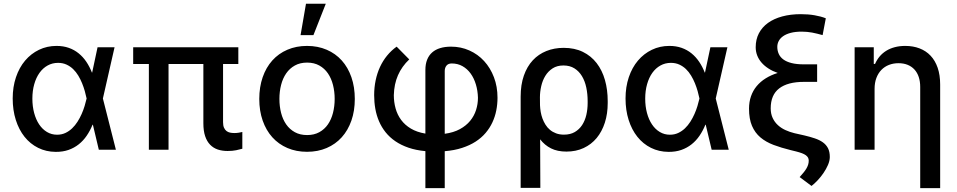

<svg xmlns="http://www.w3.org/2000/svg" viewBox="-20 -797 5095 1022"><path d="M47.6 -272.7Q47.6 -334.5 65 -386Q82.4 -437.5 113.6 -474.4Q144.9 -511.4 187.7 -532Q230.5 -552.6 280.9 -552.6Q316.8 -552.6 346.1 -542.3Q375.4 -532 398.6 -513.1Q421.9 -494.3 439.5 -468.2Q457 -442.1 469.5 -410.5H470.5L499.3 -545.5H589.8L527.7 -272.7L596.9 0H506L474.4 -133.2H472.7Q459.9 -101.6 441.6 -74.8Q423.3 -47.9 399.1 -28.8Q375 -9.6 344.5 1.1Q313.9 11.7 276.3 11.4Q225.1 11 182.9 -10.1Q140.6 -31.2 110.6 -68.9Q80.6 -106.5 64.1 -158.6Q47.6 -210.6 47.6 -272.7ZM152.3 -272Q152.3 -230.8 161.8 -195.7Q171.2 -160.5 188.4 -134.8Q205.6 -109 229.9 -94.5Q254.3 -79.9 283.7 -79.9Q307.9 -79.9 327.8 -89.1Q347.7 -98.4 363.8 -113.8Q380 -129.3 392.6 -149.1Q405.2 -169 414.6 -190.3Q424 -211.6 430.4 -232.8Q436.8 -253.9 440.7 -271.3L441.1 -272.7L440.7 -274.1Q437.1 -291.5 431.3 -312.3Q425.4 -333.1 416.9 -354Q408.4 -375 396.7 -394.5Q384.9 -414.1 369.3 -429.2Q353.7 -444.2 333.8 -453.3Q313.9 -462.4 289.1 -462.4Q258.5 -462.4 233.3 -448.3Q208.1 -434.3 190.2 -409.1Q172.2 -383.9 162.3 -348.9Q152.3 -313.9 152.3 -272Z M688.9 -456.3V-545.5H1248.6V-456.3H1167.3V-147Q1167.3 -128.9 1172.2 -117.5Q1177.2 -106.2 1185.4 -99.8Q1193.5 -93.4 1204.4 -91.1Q1215.2 -88.8 1227.3 -88.8Q1239.3 -88.8 1251.1 -90.7Q1262.8 -92.7 1269.9 -94.5V-5.3Q1256.4 -1.4 1236.9 2.7Q1217.3 6.7 1191.4 6.7Q1162.6 6.7 1139 -1.2Q1115.4 -9.2 1098.4 -26.8Q1081.3 -44.4 1071.9 -72.4Q1062.5 -100.5 1062.5 -141V-456.3H877.1V0H772.4V-456.3Z M1360.1 -270.2Q1360.1 -333.8 1378.2 -386Q1396.3 -438.2 1429.5 -475.1Q1462.7 -512.1 1509.8 -532.3Q1556.8 -552.6 1614.3 -552.6Q1671.9 -552.6 1718.9 -532.3Q1766 -512.1 1799.2 -475.1Q1832.4 -438.2 1850.5 -386Q1868.6 -333.8 1868.6 -270.2Q1868.6 -207 1850.5 -155.2Q1832.4 -103.3 1799.2 -66.4Q1766 -29.5 1718.9 -9.2Q1671.9 11 1614.3 11Q1556.8 11 1509.8 -9.2Q1462.7 -29.5 1429.5 -66.4Q1396.3 -103.3 1378.2 -155.2Q1360.1 -207 1360.1 -270.2ZM1614.7 -78.1Q1652 -78.1 1679.7 -93.4Q1707.4 -108.7 1725.5 -134.9Q1743.6 -161.2 1752.5 -196.2Q1761.4 -231.2 1761.4 -270.6Q1761.4 -309.7 1752.5 -344.8Q1743.6 -380 1725.5 -406.4Q1707.4 -432.9 1679.7 -448.3Q1652 -463.8 1614.7 -463.8Q1577.1 -463.8 1549.4 -448.3Q1521.7 -432.9 1503.4 -406.4Q1485.1 -380 1476.2 -344.8Q1467.3 -309.7 1467.3 -270.6Q1467.3 -231.2 1476.2 -196.2Q1485.1 -161.2 1503.4 -134.9Q1521.7 -108.7 1549.4 -93.4Q1577.1 -78.1 1614.7 -78.1ZM1608.7 -777H1714.1L1648.4 -610.1H1579.9Z M1971.6 -290.5Q1971.6 -331.7 1979.6 -369.7Q1987.6 -407.7 2002.8 -440.7Q2018.1 -473.7 2040.5 -501.1Q2062.9 -528.4 2091.3 -548.7L2158.4 -480.8Q2119 -443.5 2098.4 -396.5Q2077.8 -349.4 2076.3 -290.5Q2076.3 -253.9 2085.6 -220.2Q2094.8 -186.4 2115.1 -158.9Q2135.3 -131.4 2167.3 -112.4Q2199.2 -93.4 2244.3 -85.9V-424.4Q2244.3 -456 2253.6 -479.2Q2262.8 -502.5 2280.4 -517.9Q2297.9 -533.4 2323.3 -541Q2348.7 -548.7 2381 -548.7Q2433.2 -548.7 2478.5 -528.4Q2523.8 -508.2 2557 -471.9Q2590.2 -435.7 2609.2 -385.8Q2628.2 -335.9 2628.2 -276.6Q2628.2 -242.2 2621.6 -209Q2615.1 -175.8 2601 -145.6Q2587 -115.4 2564.8 -89.3Q2542.6 -63.2 2511.5 -43.1Q2480.5 -23.1 2439.6 -9.8Q2398.8 3.6 2347.3 7.8V204.5H2244.3V7.5Q2194.2 2.8 2154.5 -10.8Q2114.7 -24.5 2084.3 -45.3Q2054 -66.1 2032.5 -93Q2011 -120 1997.5 -151.5Q1984 -182.9 1977.8 -218Q1971.6 -253.2 1971.6 -290.5ZM2347.3 -84.9Q2394.5 -91.3 2427.9 -109.6Q2461.3 -127.8 2482.6 -153.8Q2503.9 -179.7 2514 -211.5Q2524.1 -243.3 2524.1 -276.6Q2523.1 -314.3 2513.1 -347.5Q2503.2 -380.7 2485.3 -405.5Q2467.3 -430.4 2441.9 -444.8Q2416.5 -459.2 2384.6 -459.2Q2365.8 -459.2 2356.5 -447.6Q2347.3 -436.1 2347.3 -419Z M2751.4 -282.7Q2751.4 -346.2 2768.5 -394.7Q2785.5 -443.2 2815.9 -475.9Q2846.2 -508.5 2888.3 -525.4Q2930.4 -542.3 2980.5 -542.3Q3038.7 -542.3 3082.6 -520.8Q3126.4 -499.3 3155.9 -461.1Q3185.4 -422.9 3200.1 -371.1Q3214.8 -319.2 3214.8 -258.5V-248.6Q3214.8 -191.8 3199.6 -144.2Q3184.3 -96.6 3155.9 -62.3Q3127.5 -28.1 3086.8 -9.1Q3046.2 9.9 2995 9.9Q2947.1 9.9 2913.2 -7.1Q2879.3 -24.1 2855.1 -55.4L2856.2 203.1H2751.4ZM2854.4 -236.5Q2855.1 -219.8 2858.1 -201.7Q2861.2 -183.6 2867.5 -166.2Q2873.9 -148.8 2883.7 -133.2Q2893.5 -117.5 2907.5 -105.8Q2921.5 -94.1 2940 -87.2Q2958.5 -80.3 2981.9 -80.3Q3015.6 -80.3 3039.4 -94.1Q3063.2 -108 3078.5 -131.2Q3093.7 -154.5 3100.9 -185Q3108 -215.6 3108 -248.6V-258.5Q3108 -296.9 3100.7 -331.3Q3093.4 -365.8 3077.6 -391.9Q3061.8 -418 3037.5 -433.2Q3013.1 -448.5 2979 -448.5Q2945.3 -448.5 2921.5 -433.1Q2897.7 -417.6 2882.8 -393.3Q2867.9 -369 2861 -338.8Q2854 -308.6 2854 -279.1Z M3309.7 -272.7Q3309.7 -334.5 3327.1 -386Q3344.5 -437.5 3375.7 -474.4Q3407 -511.4 3449.8 -532Q3492.5 -552.6 3543 -552.6Q3578.8 -552.6 3608.1 -542.3Q3637.4 -532 3660.7 -513.1Q3683.9 -494.3 3701.5 -468.2Q3719.1 -442.1 3731.5 -410.5H3732.6L3761.4 -545.5H3851.9L3789.8 -272.7L3859 0H3768.1L3736.5 -133.2H3734.7Q3721.9 -101.6 3703.7 -74.8Q3685.4 -47.9 3661.2 -28.8Q3637.1 -9.6 3606.5 1.1Q3576 11.7 3538.4 11.4Q3487.2 11 3445 -10.1Q3402.7 -31.2 3372.7 -68.9Q3342.7 -106.5 3326.2 -158.6Q3309.7 -210.6 3309.7 -272.7ZM3414.4 -272Q3414.4 -230.8 3423.8 -195.7Q3433.2 -160.5 3450.5 -134.8Q3467.7 -109 3492 -94.5Q3516.3 -79.9 3545.8 -79.9Q3570 -79.9 3589.8 -89.1Q3609.7 -98.4 3625.9 -113.8Q3642 -129.3 3654.7 -149.1Q3667.3 -169 3676.7 -190.3Q3686.1 -211.6 3692.5 -232.8Q3698.9 -253.9 3702.8 -271.3L3703.1 -272.7L3702.8 -274.1Q3699.2 -291.5 3693.4 -312.3Q3687.5 -333.1 3679 -354Q3670.5 -375 3658.7 -394.5Q3647 -414.1 3631.4 -429.2Q3615.8 -444.2 3595.9 -453.3Q3576 -462.4 3551.1 -462.4Q3520.6 -462.4 3495.4 -448.3Q3470.2 -434.3 3452.2 -409.1Q3434.3 -383.9 3424.4 -348.9Q3414.4 -313.9 3414.4 -272Z M4119.7 -408.7Q4092.3 -418.3 4070.5 -432.4Q4048.7 -446.4 4033.6 -463.8Q4018.5 -481.2 4010.5 -501.8Q4002.5 -522.4 4002.5 -545.5Q4002.5 -587 4019.5 -619.7Q4036.6 -652.3 4067.8 -674.9Q4099.1 -697.4 4143.5 -709.5Q4187.9 -721.6 4242.5 -721.6Q4282.3 -721.6 4316.2 -715.7Q4350.1 -709.9 4375.7 -699.6L4358.7 -610.1Q4343.4 -614.3 4329.7 -617.7Q4316.1 -621.1 4302.7 -623.6Q4289.4 -626.1 4275.9 -627.3Q4262.4 -628.6 4247.9 -628.6Q4213.8 -628.6 4189.3 -622.2Q4164.8 -615.8 4148.8 -604.6Q4132.8 -593.4 4125.2 -578.8Q4117.5 -564.3 4117.5 -547.6Q4117.5 -527 4125.4 -509.8Q4133.2 -492.5 4150 -480.3Q4166.9 -468 4193.5 -461.3Q4220.2 -454.5 4257.8 -454.5H4329.5V-361.2H4259.2Q4172.9 -361.2 4127.7 -326.5Q4082.4 -291.9 4082.4 -220.2Q4082.4 -191.1 4092.9 -168.9Q4103.3 -146.7 4120.9 -130.7Q4138.5 -114.7 4161.2 -104.4Q4183.9 -94.1 4208.5 -88.1L4262.1 -76Q4292.3 -68.9 4317.1 -60.5Q4342 -52.2 4359.7 -39.6Q4377.5 -27 4387.3 -8.2Q4397 10.7 4397 39.1Q4396.7 59.3 4387.1 81.3Q4377.5 103.3 4363.3 124.1Q4349.1 144.9 4332.2 162.8Q4315.3 180.8 4299.7 192.8L4236.5 145.6Q4248.2 132.5 4257.3 121.4Q4266.3 110.4 4272.4 100.1Q4278.4 89.8 4281.6 79.7Q4284.8 69.6 4284.8 57.9Q4284.8 49 4281.1 42.1Q4277.3 35.2 4269.4 29.3Q4261.4 23.4 4248.6 18.6Q4235.8 13.8 4217.7 9.2L4188.9 2.1Q4138.5 -10.3 4097.5 -25.7Q4056.5 -41.2 4027.5 -65.7Q3998.6 -90.2 3982.8 -127Q3967 -163.7 3967 -218.8Q3967 -254.6 3977.5 -284.6Q3987.9 -314.6 4007.6 -338.4Q4027.3 -362.2 4055.8 -380Q4084.2 -397.7 4119.7 -408.7Z M4529.1 -545.5H4631V-456.7H4637.8Q4647.4 -478.7 4662.1 -496.3Q4676.8 -513.8 4697.1 -526.5Q4717.3 -539.1 4742.7 -545.8Q4768.1 -552.6 4798.7 -552.6Q4840.6 -552.6 4874.8 -539.4Q4909.1 -526.3 4933.4 -500.5Q4957.7 -474.8 4971.1 -436.3Q4984.4 -397.7 4984.4 -346.9V204.5H4878.2V-334.2Q4878.2 -363.6 4870.4 -387.1Q4862.6 -410.5 4847.7 -426.8Q4832.7 -443.2 4811.3 -451.9Q4789.8 -460.6 4762.4 -460.6Q4735.1 -460.6 4711.8 -451.5Q4688.6 -442.5 4671.5 -424.9Q4654.5 -407.3 4644.9 -381.9Q4635.3 -356.5 4635.3 -323.9V0H4529.1Z"/></svg>

Font: Cannonade Med
Style: Regular
Weight: 500
Designer: Rasmus Andersson
Foundry: rsms
Version: Version 3.012;git-f93a4a705